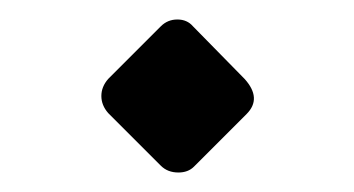

<svg xmlns="http://www.w3.org/2000/svg" viewBox="-20 -272 363 197"><path d="M179 -101Q173 -95 163 -95Q152 -95 145 -102L91 -156Q84 -164 84 -173.5Q84 -183 91 -191L145 -245Q152 -252 162 -252Q172 -252 178 -245L231 -191Q249 -171 233 -155Z"/></svg>

Font: Fz Rubik Med
Style: Regular
Weight: 500
Designer: Hubert and Fischer
Foundry: Hubert and Fischer
Version: Vit hóa bi FontZin.com